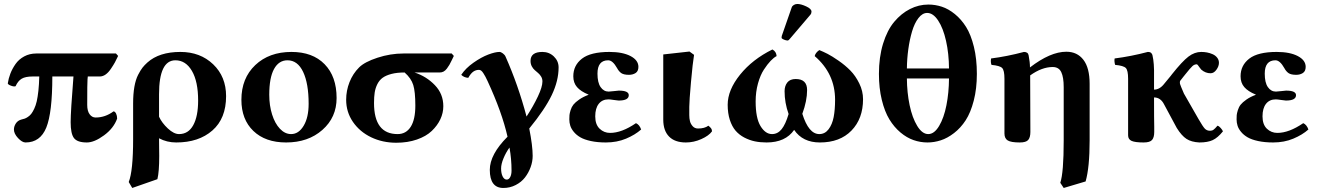

<svg xmlns="http://www.w3.org/2000/svg" viewBox="-20 -704 6615 962"><path d="M561 -436 571.8 -423.8Q562.5 -403.8 555.7 -391.4Q548.8 -378.9 536.1 -359.9Q523.4 -340.8 509.3 -330.8Q495.1 -320.8 480 -320.8H419.9Q419.4 -314 418.5 -306.2Q417 -290.5 417 -178.2Q417 -147.9 429 -131.6Q440.9 -115.2 459 -115.2Q507.3 -115.2 548.8 -146Q556.6 -145.5 561.8 -134.5Q566.9 -123.5 566.9 -109.9Q549.8 -61.5 501.2 -25.9Q452.6 9.8 415 9.8Q367.7 9.8 350.8 -12Q334 -33.7 334 -91.8Q334 -145.5 348.1 -320.8H242.2Q242.2 -139.2 211.9 -64.7Q181.6 9.8 107.9 9.8Q90.8 9.8 70.3 -12.2Q49.8 -34.2 49.8 -55.2Q49.8 -70.8 59.3 -85.4Q68.8 -100.1 86.9 -105Q96.7 -107.4 103.5 -109.6Q110.4 -111.8 120.1 -118.4Q129.9 -125 136.7 -133.8Q143.6 -142.6 151.4 -158.9Q159.2 -175.3 164.1 -196.5Q168.9 -217.8 172.4 -249.5Q175.8 -281.2 176.8 -320.8H144Q107.4 -320.8 88.6 -309.6Q69.8 -298.3 58.1 -272Q49.8 -269 34.9 -274.7Q20 -280.3 19 -286.1Q22.5 -310.5 32 -335.2Q41.5 -359.9 57.9 -383.3Q74.2 -406.7 101.3 -421.4Q128.4 -436 162.1 -436Z M972.7 -200.2Q972.7 -295.4 941.7 -348.6Q910.6 -401.9 858.9 -401.9Q776.9 -401.9 776.9 -231.9V-119.1Q791 -88.4 821 -60.3Q851.1 -32.2 877 -32.2Q923.8 -32.2 948.2 -76.7Q972.7 -121.1 972.7 -200.2ZM768.6 193.8 642.6 237.8 625 208Q647 152.8 647 -6.8V-186Q647 -232.9 653.3 -269Q659.7 -305.2 671.9 -328.9Q684.1 -352.5 694.1 -365.2Q704.1 -377.9 718.8 -391.1Q777.8 -443.8 883.8 -443.8Q983.4 -443.8 1048.1 -381.8Q1112.8 -319.8 1112.8 -222.2Q1112.8 -110.4 1044.2 -50.3Q975.6 9.8 862.8 9.8Q815.9 9.8 776.9 -11.2Q776.9 2.4 777.3 32.5Q777.8 62.5 777.8 77.1Q777.8 157.2 768.6 193.8Z M1189.5 -204.1Q1189.5 -312 1259 -377.9Q1328.6 -443.8 1440.4 -443.8Q1546.4 -443.8 1606.4 -382.3Q1666.5 -320.8 1666.5 -212.9Q1666.5 -115.7 1595.2 -53Q1523.9 9.8 1413.6 9.8Q1309.6 9.8 1249.5 -47.9Q1189.5 -105.5 1189.5 -204.1ZM1420.4 -401.9Q1377 -401.9 1353 -358.2Q1329.1 -314.5 1329.1 -229Q1329.1 -175.3 1343.3 -130.4Q1357.4 -85.4 1382.6 -58.8Q1407.7 -32.2 1438.5 -32.2Q1476.6 -32.2 1501.5 -74Q1526.4 -115.7 1526.4 -184.1Q1526.4 -285.6 1498.8 -343.8Q1471.2 -401.9 1420.4 -401.9Z M1972.2 -32.2Q2014.6 -32.2 2037.8 -68.6Q2061 -105 2061 -174.8Q2061 -244.6 2050.5 -278.3Q2040 -312 2007.3 -340.8Q1969.2 -340.8 1941.9 -333.7Q1914.6 -326.7 1897.7 -314.7Q1880.9 -302.7 1870.8 -282.7Q1860.8 -262.7 1857.4 -240.7Q1854 -218.8 1854 -188Q1854 -32.2 1972.2 -32.2ZM2183.1 -340.8H2057.1Q2116.7 -321.3 2158.9 -277.3Q2201.2 -233.4 2201.2 -171.9Q2201.2 -138.2 2186.3 -106.4Q2171.4 -74.7 2143.3 -47.9Q2115.2 -21 2068.8 -4.9Q2022.5 11.2 1965.3 11.2Q1897 11.2 1839.8 -16.1Q1782.7 -43.5 1748.5 -93Q1714.4 -142.6 1714.4 -204.1Q1714.4 -250 1731.2 -292.5Q1748 -335 1779.3 -366.2Q1806.6 -393.6 1871.3 -414.8Q1936 -436 2002 -436H2243.2L2253.9 -423.8Q2251 -418 2243.7 -402.6Q2236.3 -387.2 2231.7 -379.2Q2227.1 -371.1 2219.2 -360.6Q2211.4 -350.1 2202.6 -345.5Q2193.8 -340.8 2183.1 -340.8Z M2532.7 35.2Q2514.6 60.5 2502.7 89.4Q2490.7 118.2 2490.7 140.1Q2490.7 164.6 2498.5 180.2Q2506.3 195.8 2519 195.8Q2529.8 195.8 2536.4 183.1Q2543 170.4 2543 150.9Q2543 92.3 2532.7 35.2ZM2631.8 -60.1Q2648.9 26.9 2648.9 77.1Q2648.9 105 2638.7 133.3Q2628.4 161.6 2610.4 185.1Q2592.3 208.5 2563.7 223.1Q2535.2 237.8 2502 237.8Q2434.1 237.8 2434.1 147Q2434.1 69.8 2522.9 -19Q2495.6 -140.6 2422.9 -297.9Q2416 -312.5 2412.1 -319.8Q2408.2 -327.1 2402.3 -336.4Q2396.5 -345.7 2391.1 -349.9Q2385.7 -354 2379.9 -354Q2364.3 -354 2351.3 -345Q2338.4 -335.9 2326.2 -314Q2304.7 -315.4 2291 -329.1Q2313 -362.3 2352.3 -389.9Q2391.6 -417.5 2426.5 -430.7Q2461.4 -443.8 2482.9 -443.8Q2489.7 -443.8 2499.8 -436.3Q2509.8 -428.7 2513.2 -419.9Q2576.2 -278.3 2618.2 -120.1Q2652.3 -172.4 2675 -220.5Q2697.8 -268.6 2697.8 -295.9Q2697.8 -309.1 2691.7 -319.6Q2685.5 -330.1 2676.8 -337.6Q2668 -345.2 2659.2 -352.8Q2650.4 -360.4 2644.3 -372.1Q2638.2 -383.8 2638.2 -398.9Q2638.2 -443.8 2697.8 -443.8Q2731.4 -443.8 2755.1 -421.1Q2778.8 -398.4 2778.8 -366.2Q2778.8 -299.3 2744.6 -227.8Q2710.4 -156.2 2631.8 -60.1Z M2832.5 -106Q2832.5 -119.1 2833.3 -127.4Q2834 -135.7 2838.9 -151.9Q2843.8 -168 2853 -179.7Q2862.3 -191.4 2881.8 -205.1Q2901.4 -218.8 2928.7 -229V-230Q2889.6 -246.1 2871.1 -267.6Q2852.5 -289.1 2852.5 -321.8Q2852.5 -376.5 2896 -410.2Q2939.5 -443.8 3033.7 -443.8Q3099.6 -443.8 3139.2 -423.1Q3178.7 -402.3 3178.7 -369.1Q3178.7 -347.2 3164.6 -338.1Q3150.4 -329.1 3131.3 -329.1Q3105.5 -329.1 3093 -337.6Q3080.6 -346.2 3071.8 -362.8Q3049.8 -401.9 3027.3 -401.9Q2973.6 -401.9 2973.6 -335Q2973.6 -290 2989.3 -267.6Q3004.9 -245.1 3029.8 -245.1Q3037.1 -245.1 3057.1 -247.6Q3077.1 -250 3080.6 -250Q3130.4 -250 3130.4 -227.1Q3130.4 -200.2 3079.6 -200.2Q3075.7 -200.2 3055.9 -203.1Q3036.1 -206.1 3028.8 -206.1Q2997.6 -206.1 2980 -183.8Q2962.4 -161.6 2962.4 -121.1Q2962.4 -80.1 2984.4 -59.1Q3006.3 -38.1 3036.6 -38.1Q3095.2 -38.1 3166.5 -86.9Q3184.1 -79.1 3192.4 -55.2Q3162.1 -28.3 3116.7 -9.3Q3071.3 9.8 3015.6 9.8Q2973.6 9.8 2940.7 2.7Q2907.7 -4.4 2887.9 -15.9Q2868.2 -27.3 2855.2 -43Q2842.3 -58.6 2837.4 -74Q2832.5 -89.4 2832.5 -106Z M3433.6 -127Q3433.6 -110.8 3437 -96.9Q3440.4 -83 3450.7 -71.5Q3460.9 -60.1 3477.5 -60.1Q3510.3 -60.1 3529.3 -74.2Q3539.1 -66.4 3543.2 -60.5Q3547.4 -54.7 3547.4 -45.9Q3531.7 -23.9 3493.9 -7.1Q3456.1 9.8 3416.5 9.8Q3361.3 9.8 3332.3 -19.8Q3303.2 -49.3 3303.2 -105V-431.2L3434.6 -445.8L3457.5 -429.2Q3450.7 -388.7 3442.1 -293Q3433.6 -197.3 3433.6 -168.9Z M4304.2 -207Q4304.2 -109.4 4246.3 -49.8Q4188.5 9.8 4087.9 9.8Q4001.5 9.8 3959 -53.2Q3915.5 9.8 3820.8 9.8Q3789.1 9.8 3762 4.2Q3734.9 -1.5 3709.2 -14.9Q3683.6 -28.3 3665.5 -49.3Q3647.5 -70.3 3636.7 -103.5Q3626 -136.7 3626 -179.2Q3626 -252.9 3688 -329.8Q3750 -406.7 3850.1 -456.1Q3869.6 -445.8 3871.1 -422.9Q3857.4 -416 3841.3 -399.2Q3825.2 -382.3 3807.4 -355.2Q3789.6 -328.1 3777.8 -285.9Q3766.1 -243.7 3766.1 -195.8Q3766.1 -112.3 3790.5 -72.3Q3814.9 -32.2 3848.1 -32.2Q3876.5 -32.2 3896.2 -56.6Q3916 -81.1 3931.2 -132.8Q3911.1 -189 3911.1 -247.1Q3911.1 -273.4 3924.8 -290.8Q3938.5 -308.1 3966.8 -308.1Q4023.9 -308.1 4023.9 -252.9Q4023.9 -198.7 4000 -133.8Q4031.7 -32.2 4085 -32.2Q4113.3 -32.2 4131.6 -56.4Q4149.9 -80.6 4157 -117.4Q4164.1 -154.3 4164.1 -204.1Q4164.1 -335 4062 -422.9Q4065.4 -439.5 4085 -453.1Q4104.5 -445.3 4126.5 -434.1Q4148.4 -422.9 4181.9 -399.7Q4215.3 -376.5 4241 -350.3Q4266.6 -324.2 4285.4 -285.9Q4304.2 -247.6 4304.2 -207ZM3975.1 -684.1Q3993.2 -684.1 4019.5 -671.9Q4045.9 -659.7 4045.9 -646Q4045.9 -636.7 4041 -630.9L3937 -508.8Q3931.2 -501 3925.8 -501Q3918.9 -501 3907.5 -505.6Q3896 -510.3 3896 -515.1Q3896 -521 3897 -523.9L3946.8 -667Q3949.7 -674.8 3957.8 -679.4Q3965.8 -684.1 3975.1 -684.1Z M4734.9 -311H4523.9Q4524.4 -240.2 4537.6 -177Q4550.8 -113.8 4575.7 -73Q4600.6 -32.2 4630.9 -32.2Q4661.1 -32.2 4685.3 -72.8Q4709.5 -113.3 4721.9 -176.3Q4734.4 -239.3 4734.9 -311ZM4625.5 -639.2Q4601.6 -639.2 4581.8 -613.5Q4562 -587.9 4549.8 -546.6Q4537.6 -505.4 4531 -457.3Q4524.4 -409.2 4523.9 -360.8H4734.9Q4734.4 -435.5 4720 -499.5Q4705.6 -563.5 4680.4 -601.3Q4655.3 -639.2 4625.5 -639.2ZM4383.8 -334Q4383.8 -417.5 4404.5 -485.1Q4425.3 -552.7 4460.4 -594.7Q4495.6 -636.7 4539.6 -658.9Q4583.5 -681.2 4631.8 -681.2Q4666 -681.2 4699 -670.4Q4731.9 -659.7 4764.2 -633.5Q4796.4 -607.4 4820.6 -568.8Q4844.7 -530.3 4859.6 -469.7Q4874.5 -409.2 4874.5 -334Q4874.5 -259.8 4858.9 -199.7Q4843.3 -139.6 4818.4 -101.3Q4793.5 -63 4760.3 -37.4Q4727.1 -11.7 4693.8 -1Q4660.6 9.8 4627 9.8Q4591.3 9.8 4557.4 -2Q4523.4 -13.7 4491.7 -40.3Q4460 -66.9 4436.3 -105.7Q4412.6 -144.5 4398.2 -203.4Q4383.8 -262.2 4383.8 -334Z M5012.7 -35.2V-309.1Q5012.7 -351.6 5001.2 -363.3Q4989.7 -375 4947.8 -378.9Q4942.4 -393.1 4945.8 -411.1Q5023.9 -420.9 5110.4 -443.8Q5130.9 -443.8 5133.8 -426.8Q5140.6 -391.6 5140.6 -366.2Q5242.7 -444.8 5322.8 -444.8Q5377.4 -444.8 5408.4 -404.3Q5439.5 -363.8 5439.5 -284.2V0Q5439.5 134.8 5419.4 205.1L5309.6 237.8L5292.5 211.9Q5309.6 161.1 5309.6 0V-267.1Q5309.6 -316.9 5297.4 -342.5Q5285.2 -368.2 5254.4 -368.2Q5200.2 -368.2 5141.6 -326.2L5142.6 -43Q5142.6 -15.6 5131.8 -2.9Q5121.1 9.8 5089.4 9.8Q5045.9 9.8 5029.3 -0.2Q5012.7 -10.3 5012.7 -35.2Z M5763.2 -43Q5763.2 -15.6 5752.4 -2.9Q5741.7 9.8 5710 9.8Q5667.5 9.8 5649.9 2Q5632.3 -5.9 5632.3 -25.9V-47.9V-309.1Q5632.3 -351.6 5620.8 -363.3Q5609.4 -375 5567.4 -378.9Q5565.4 -383.8 5564.2 -394Q5563 -404.3 5564.9 -411.1Q5646 -421.4 5731 -443.8Q5745.6 -443.8 5750 -436Q5752.9 -433.1 5754.4 -426.8Q5763.7 -387.7 5762.2 -320.8V-254.9Q5791 -254.9 5814 -285.2L5846.2 -324.2Q5847.2 -325.7 5849.1 -328.1Q5851.1 -330.6 5852.1 -332Q5903.8 -397 5934.6 -420.4Q5965.3 -443.8 5999 -443.8Q6013.2 -443.8 6027.6 -441.2Q6042 -438.5 6055.9 -432.4Q6069.8 -426.3 6078.6 -415Q6087.4 -403.8 6087.4 -389.2Q6087.4 -372.1 6074.7 -354.5Q6062 -336.9 6045.4 -336.9Q6020 -336.9 5999 -355Q5995.6 -358.4 5990.7 -365.5Q5985.8 -372.6 5982.2 -377.2Q5978.5 -381.8 5976.1 -381.8Q5964.8 -381.8 5955.1 -373.3Q5945.3 -364.7 5917 -329.1Q5916 -328.1 5914.1 -325.4Q5912.1 -322.8 5911.1 -321.8L5893.1 -298.8Q5890.6 -294.9 5892.1 -284.2Q5893.6 -277.8 5912.1 -234.9Q5915 -231 5918.9 -223.1L5985.4 -106.9Q6006.8 -69.8 6016.8 -59.3Q6026.9 -48.8 6043 -48.8Q6053.2 -48.8 6060.5 -54.2Q6067.9 -59.6 6080.1 -74.2Q6087.9 -72.3 6096.4 -62.5Q6105 -52.7 6107.4 -45.9Q6081.5 -13.7 6056.2 -2Q6030.8 9.8 5989.3 9.8Q5949.2 7.8 5924.8 -8.1Q5900.4 -23.9 5876 -63L5813 -180.2Q5795.4 -215.8 5762.2 -215.8Q5762.2 -101.1 5763.2 -68.8Z M6175.8 -106Q6175.8 -119.1 6176.5 -127.4Q6177.2 -135.7 6182.1 -151.9Q6187 -168 6196.3 -179.7Q6205.6 -191.4 6225.1 -205.1Q6244.6 -218.8 6272 -229V-230Q6232.9 -246.1 6214.4 -267.6Q6195.8 -289.1 6195.8 -321.8Q6195.8 -376.5 6239.3 -410.2Q6282.7 -443.8 6377 -443.8Q6442.9 -443.8 6482.4 -423.1Q6522 -402.3 6522 -369.1Q6522 -347.2 6507.8 -338.1Q6493.7 -329.1 6474.6 -329.1Q6448.7 -329.1 6436.3 -337.6Q6423.8 -346.2 6415 -362.8Q6393.1 -401.9 6370.6 -401.9Q6316.9 -401.9 6316.9 -335Q6316.9 -290 6332.5 -267.6Q6348.1 -245.1 6373 -245.1Q6380.4 -245.1 6400.4 -247.6Q6420.4 -250 6423.8 -250Q6473.6 -250 6473.6 -227.1Q6473.6 -200.2 6422.9 -200.2Q6418.9 -200.2 6399.2 -203.1Q6379.4 -206.1 6372.1 -206.1Q6340.8 -206.1 6323.2 -183.8Q6305.7 -161.6 6305.7 -121.1Q6305.7 -80.1 6327.6 -59.1Q6349.6 -38.1 6379.9 -38.1Q6438.5 -38.1 6509.8 -86.9Q6527.3 -79.1 6535.6 -55.2Q6505.4 -28.3 6460 -9.3Q6414.6 9.8 6358.9 9.8Q6316.9 9.8 6283.9 2.7Q6251 -4.4 6231.2 -15.9Q6211.4 -27.3 6198.5 -43Q6185.5 -58.6 6180.7 -74Q6175.8 -89.4 6175.8 -106Z"/></svg>

Font: Common Serif
Style: Bold
Weight: 700
Designer: Philipp H. Poll, Khaled Hosny
Foundry: Stefan Peev, Context Ltd.
Version: Version 1.026